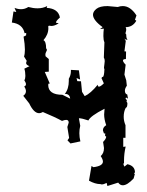

<svg xmlns="http://www.w3.org/2000/svg" viewBox="-20 -605 484 632"><path d="M281.2 -58.6 287.6 -54.7Q318.8 -58.6 318.8 -73.2Q318.8 -80.1 311.5 -91.3Q322.3 -100.6 322.3 -117.7L319.3 -137.7Q329.6 -148.4 329.6 -155.3Q325.7 -156.7 325.7 -160.2Q325.7 -161.1 326.2 -162.6Q326.7 -163.6 326.7 -164.1Q326.7 -166 324.7 -166Q323.7 -166 322.3 -165.5L318.8 -175.8Q318.8 -186.5 329.6 -192.9Q322.8 -212.4 322.8 -228L324.2 -247.1Q277.3 -223.1 271 -208.5Q249.5 -215.8 239.7 -215.8L244.1 -190.9Q241.2 -179.2 241.2 -166.5Q241.2 -153.3 244.6 -139.6L211.9 -132.8L202.1 -143.1L207.5 -150.9L201.7 -187L206.1 -201.2V-201.7Q206.1 -210.4 197.8 -210.4Q192.4 -210.4 184.1 -207Q162.1 -219.2 121.1 -236.3Q114.3 -232.4 108.9 -232.4Q91.3 -232.4 76.2 -264.6L56.6 -289.6Q65.4 -295.9 65.4 -304.7Q65.4 -312 59.6 -320.3Q65.4 -322.3 65.4 -328.1Q65.4 -332.5 60.1 -340.8Q63.5 -345.7 63.5 -355Q63.5 -368.7 60.1 -378.9L77.1 -387.2Q65.9 -391.1 65.9 -397.9L67.9 -404.8L59.1 -418.9Q62 -427.7 62 -441.9Q62 -458.5 57.6 -484.4Q66.4 -487.8 66.4 -490.2Q66.4 -491.2 65.9 -491.7L66.4 -496.6L61 -495.6Q54.7 -526.4 19 -530.8L24.4 -567.4L33.7 -565.4L27.8 -579.1Q38.6 -574.7 49.3 -574.7Q62 -574.7 73.2 -582Q89.4 -577.6 103.5 -577.6Q121.1 -577.6 135.3 -585L133.8 -579.1Q171.9 -576.7 177.2 -547.4Q164.1 -536.1 164.1 -530.3L173.3 -528.3Q159.7 -519.5 149.4 -519.5L141.1 -520.5L138.7 -518.1Q139.2 -515.1 139.2 -512.2Q139.2 -491.2 123 -472.7Q131.8 -468.8 131.8 -445.8Q134.3 -443.8 134.3 -440.9Q134.3 -438.5 132.3 -435.1Q129.4 -430.2 129.4 -425.3Q129.4 -422.4 129.9 -419.9L140.6 -410.6V-369.1L127.4 -368.2L144 -329.6Q142.6 -330.1 141.6 -330.1Q138.7 -330.1 138.7 -325.7Q138.7 -293 185.5 -293L210.9 -280.3Q209.5 -295.9 194.3 -295.9H193.4Q206.5 -312.5 206.5 -338.9V-345.7Q213.4 -357.9 213.4 -370.6V-375L239.7 -373.5L243.7 -343.3L231.9 -348.1L234.4 -337.9L246.6 -337.4L250 -302.7L258.8 -288.6Q278.3 -297.4 301.8 -326.2Q301.8 -319.8 305.7 -319.8Q311 -319.8 321.8 -330.6L314 -348.1L316.9 -352.1Q317.4 -351.6 317.9 -351.6Q322.8 -351.6 323.7 -377.9Q322.3 -378.4 322.3 -382.8Q322.3 -386.7 323.7 -394Q324.7 -399.4 324.7 -403.8Q324.7 -411.1 321.8 -415.5L323.7 -465.8Q320.3 -473.1 320.3 -486.3Q320.3 -499.5 321.8 -510.7L309.1 -509.3L317.9 -515.6Q286.1 -538.6 286.1 -556.6Q286.1 -566.9 297.4 -575.9Q308.6 -585 334 -585L367.7 -582Q375.5 -585 384.3 -585Q409.2 -585 429.2 -554.2L424.3 -540L428.7 -536.6Q416.5 -515.6 393.6 -515.6Q395.5 -511.7 395.5 -507.8Q395.5 -504.4 394.5 -501.5Q393.1 -498 393.1 -496.1Q393.1 -493.2 395.5 -491.7Q395.5 -477.5 399.9 -474.6Q398.9 -474.1 397.5 -474.1Q393.6 -474.1 389.6 -478L394 -470.2L389.6 -436L395 -435.5L394.5 -410.6Q384.8 -410.6 384.8 -405.8Q384.8 -400.9 393.6 -392.1L389.6 -359.4L395.5 -340.8L397.5 -322.8Q391.1 -314 391.1 -306.6Q391.1 -295.9 398.9 -293.9L401.4 -279.8Q397.5 -283.7 395.5 -283.7Q393.6 -283.7 393.6 -280.3V-279.3Q397.5 -276.9 397.5 -274.4V-272.9Q396.5 -271.5 396.5 -270.5Q396.5 -269 397.9 -268.6Q399.4 -267.6 399.4 -263.2Q399.4 -261.7 398.9 -259.3Q398.9 -252.4 393.6 -249.5Q387.2 -237.3 387.2 -220.7Q387.2 -206.5 393.1 -192.9V-151.4H385.7V-121.6L393.6 -122.6Q391.1 -111.3 389.6 -99.6Q388.2 -87.9 388.2 -75.2V-67.9Q386.2 -67.4 386.2 -65.4Q386.2 -62.5 389.6 -56.6L399.4 -64.5Q424.3 -59.1 424.3 -37.1Q421.4 -36.1 421.4 -34.7Q421.4 -33.7 423.8 -32.2L419.9 -17.6Q398.9 4.9 384.3 4.9Q375 4.9 369.1 -3.9L333.5 7.3L331.1 -2.9Q321.3 2 315.4 2Q312.5 2 310.5 1Q293 1 272.9 -10.3Z"/></svg>

Font: Truetypewriter PolyglOTT
Style: Regular
Weight: 400
Designer: Sergey Beatoff a.k.a. Sam_T
Version: Version 3.76